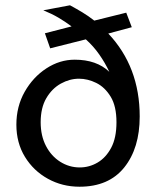

<svg xmlns="http://www.w3.org/2000/svg" viewBox="-20 -694 590 727"><path d="M281 13Q216 13 161.5 -17Q107 -47 74.5 -100Q42 -153 42 -222Q42 -291 73.5 -346.5Q105 -402 155.5 -435Q206 -468 263 -468Q346 -468 394 -422Q378 -456 356 -487.5Q334 -519 305 -545L170 -511L150 -568L251 -594Q227 -612 201.5 -627Q176 -642 144 -655L245 -674Q269 -661 291.5 -647.5Q314 -634 337 -616L458 -646L479 -591L390 -567Q509 -441 509 -253Q509 -133 450.5 -60Q392 13 281 13ZM282 -60Q318 -60 349.5 -78.5Q381 -97 401 -134.5Q421 -172 421 -231Q421 -292 399 -328Q377 -364 344.5 -380Q312 -396 279 -396Q244 -396 210.5 -377.5Q177 -359 155.5 -322.5Q134 -286 134 -231Q134 -180 154 -141.5Q174 -103 208 -81.5Q242 -60 282 -60Z"/></svg>

Font: Inconsolata SemiExpanded Medium
Style: Regular
Weight: 500
Width: 6
Monospace: yes
Designer: Raph Levien, Cyreal, Brenton Simpson
Foundry: Raph Levien, Cyreal, Google
Version: Version 3.001; ttfautohint (v1.8.2.53-6de2)